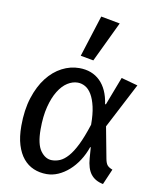

<svg xmlns="http://www.w3.org/2000/svg" viewBox="-90 -880 773 961"><g transform="rotate(10 296.5 -400.0)"><path d="M500 12Q459 4 437.5 -23.5Q416 -51 412 -104L408 -158L405 -159Q392 -121 371.5 -89.5Q351 -58 325.5 -35.5Q300 -13 271.5 -0.5Q243 12 213 12Q177 12 146.5 -1Q116 -14 94 -40.5Q72 -67 59.5 -107.5Q47 -148 47 -204Q47 -285 67 -347.5Q87 -410 120 -452.5Q153 -495 195.5 -517Q238 -539 283 -539Q348 -539 389 -499Q430 -459 441 -384L445 -383L500 -527L584 -504L465 -275L495 -116Q499 -94 507 -84Q515 -74 534 -67ZM227 -61Q248 -61 268 -69.5Q288 -78 308.5 -101Q329 -124 349 -164.5Q369 -205 390 -270Q390 -323 381.5 -360.5Q373 -398 359 -421.5Q345 -445 326.5 -455.5Q308 -466 288 -466Q262 -466 236.5 -450Q211 -434 190.5 -401Q170 -368 157.5 -319Q145 -270 145 -204Q145 -128 169.5 -94.5Q194 -61 227 -61ZM279 -601 346 -812 443 -794 345 -589Z"/></g></svg>

Font: Yekcdsyqcyvpieeyorgstswgcgt
Style: Regular
Weight: 400
Italic angle: -8°
Designer: Carrois Corporate & Edenspiekermann
Foundry: Carrois Corporate GbR & Edenspiekermann AG
Version: Version 2.001